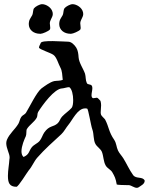

<svg xmlns="http://www.w3.org/2000/svg" viewBox="-20 -894 725 921"><path d="M636 7C639 7 642 6 644 5C655 -3 675 -11 674 -28C664 -49 632 -34 618 -55C600 -80 588 -108 572 -134C564 -147 552 -159 546 -172C538 -189 539 -206 528 -223C501 -262 503 -285 484 -321C480 -327 464 -339 464 -347C463 -350 463 -352 463 -355C463 -367 465 -378 465 -389C465 -396 464 -403 462 -410C460 -412 449 -425 446 -425C443 -426 435 -423 428 -423C421 -423 419 -431 419 -437C419 -448 423 -460 423 -471C423 -491 410 -487 401 -491C399 -492 397 -494 396 -497C390 -510 392 -526 388 -540C380 -564 359 -592 357 -619C356 -635 354 -652 346 -665C338 -678 323 -694 307 -694C286 -694 177 -704 175 -687C174 -682 167 -674 167 -665C172 -656 222 -641 236 -631C252 -620 260 -587 270 -569C278 -555 279 -532 281 -511C271 -506 251 -507 240 -505C219 -500 196 -482 179 -470C155 -451 122 -381 104 -352C98 -344 87 -341 82 -333C75 -323 74 -310 68 -300C51 -272 26 -254 13 -223C11 -217 10 -212 10 -207C10 -183 26 -157 26 -140C26 -137 26 -133 25 -129C24 -107 18 -77 18 -51C18 -19 24 2 59 2C69 1 109 -66 118 -77C134 -95 143 -120 159 -138C194 -178 236 -215 274 -250C287 -262 297 -282 308 -295C328 -319 352 -374 388 -374C391 -374 394 -374 398 -373C404 -371 416 -291 423 -273C431 -252 427 -222 438 -203C446 -189 463 -180 469 -165C477 -144 476 -119 487 -100C495 -86 512 -80 519 -67C530 -48 535 -38 540 -9C544 -7 573 -6 589 -6H599C609 -5 624 7 636 7ZM93 -141C86 -147 83 -157 83 -168C83 -194 97 -226 104 -241C108 -250 105 -269 109 -275C121 -295 144 -308 156 -329C161 -338 158 -349 163 -357C183 -389 241 -470 279 -470C285 -470 302 -476 312 -476C325 -468 331 -439 331 -414C331 -398 329 -384 324 -377C311 -362 292 -350 278 -335C269 -326 266 -311 257 -303C236 -283 217 -294 192 -258C184 -246 180 -230 170 -218C159 -205 143 -201 132 -187C118 -169 121 -153 93 -141ZM182 -874C171 -874 150 -863 143 -854C138 -847 139 -831 135 -822C130 -812 123 -804 120 -794C119 -789 118 -783 118 -779C118 -750 142 -732 172 -732H175C184 -732 212 -744 219 -752C220 -754 221 -756 221 -760C221 -768 219 -777 219 -782C219 -797 231 -809 233 -823V-827C233 -830 233 -833 232 -836C227 -858 201 -874 182 -874ZM328 -874C317 -874 296 -863 289 -854C284 -847 285 -831 281 -822C276 -812 269 -804 266 -794C265 -789 264 -783 264 -779C264 -750 288 -732 318 -732H321C330 -732 358 -744 365 -752C366 -754 367 -756 367 -760C367 -768 365 -777 365 -782C365 -797 377 -809 379 -823V-827C379 -830 379 -833 378 -836C373 -858 347 -874 328 -874Z"/></svg>

Font: Ancial
Style: Regular
Weight: 400
Designer: Daytona Mess (Anne-Dauphine Borione)
Foundry: Daytona Mess (Anne-Dauphine Borione)
Version: Version 1.000;Glyphs 3.2 (3192)